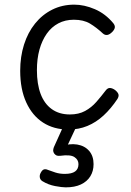

<svg xmlns="http://www.w3.org/2000/svg" viewBox="-20 -539 563 827"><path d="M275 19Q212 19 165.5 -11Q119 -41 93 -98Q67 -155 67 -234Q67 -295 83.5 -347Q100 -399 131 -437.5Q162 -476 205 -497.5Q248 -519 300 -519Q343 -519 388.5 -499.5Q434 -480 468 -439Q476 -429 474.5 -420Q473 -411 463 -401Q452 -390 442 -388.5Q432 -387 423 -395Q395 -421 367.5 -437.5Q340 -454 298 -454Q261 -454 231.5 -438.5Q202 -423 181.5 -394Q161 -365 150 -325.5Q139 -286 139 -237Q139 -177 155 -134.5Q171 -92 203 -69Q235 -46 281 -46Q319 -46 346.5 -61Q374 -76 395 -100Q416 -124 435 -149Q444 -161 454.5 -160Q465 -159 476 -151Q487 -142 490 -133.5Q493 -125 486 -113Q458 -71 426 -41.5Q394 -12 356.5 3.5Q319 19 275 19ZM263 268Q247 268 217.5 262.5Q188 257 162 241Q153 235 151.5 225Q150 215 155 206Q161 194 168.5 191Q176 188 187 193Q200 198 218.5 204Q237 210 259 210Q289 210 303.5 199.5Q318 189 318 168Q318 149 300.5 137.5Q283 126 240 132Q230 133 224.5 131Q219 129 214 123Q209 116 209 109.5Q209 103 212 95L259 -9H316L262 106L239 92Q280 78 312.5 83.5Q345 89 364 111Q383 133 383 168Q383 198 369 220.5Q355 243 328.5 255.5Q302 268 263 268Z"/></svg>

Font: Playwrite FR Moderne Light
Style: Regular
Weight: 300
Version: Version 1.002